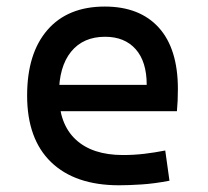

<svg xmlns="http://www.w3.org/2000/svg" viewBox="-20 -547 626 577"><path d="M337.9 9.8Q205.6 9.8 133.5 -59.8Q61.5 -129.4 61.5 -259.8Q61.5 -386.7 122.6 -457Q183.6 -527.3 294.9 -527.3Q399.9 -527.3 457.3 -463.9Q514.6 -400.4 514.6 -279.3Q514.6 -243.7 511.7 -212.9H148.4V-292H420.9Q420.9 -361.8 387.7 -399.2Q354.5 -436.5 295.9 -436.5Q230 -436.5 193.6 -391.6Q157.2 -346.7 157.2 -264.6Q157.2 -174.8 207.3 -127.9Q257.3 -81.1 349.6 -81.1Q381.8 -81.1 413.1 -84.7Q444.3 -88.4 476.6 -94.7L489.3 -3.9Q443.4 4.9 405.3 7.3Q367.2 9.8 337.9 9.8Z"/></svg>

Font: Cascadia Mono
Style: Regular
Weight: 400
Monospace: yes
Designer: Aaron Bell
Foundry: Saja Typeworks
Version: Version 2404.023